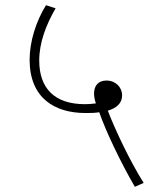

<svg xmlns="http://www.w3.org/2000/svg" viewBox="-20 -652 591 739"><path d="M499 67 533 52C481 -30 422 -155 395 -226C428 -236 450 -254 450 -285C450 -316 425 -342 390 -342C360 -342 342 -324 342 -292C342 -282 344 -269 349 -254C333 -252 319 -251 307 -251C189 -251 131 -313 131 -419C131 -488 157 -556 194 -620L157 -632C118 -569 94 -491 94 -422C94 -275 190 -217 309 -217C327 -217 345 -217 362 -220C387 -147 446 -24 499 67Z"/></svg>

Font: Noto Sans ExtraLight
Style: Italic
Weight: 200
Italic angle: -12°
Designer: Monotype Design Team
Foundry: Monotype Imaging Inc.
Version: Version 2.013